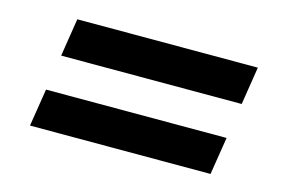

<svg xmlns="http://www.w3.org/2000/svg" viewBox="-54 -552 779 528"><g transform="rotate(15 335.5 -288.0)"><path d="M93 -338 110 -446H624L607 -338ZM60 -130 77 -237H591L574 -130Z"/></g></svg>

Font: Nunito Sans 10pt SemiExpanded ExtraBold
Style: Italic
Weight: 800
Width: 6
Italic angle: -9°
Designer: Vernon Adams
Foundry: Vernon Adams
Version: Version 3.101;gftools[0.9.27]